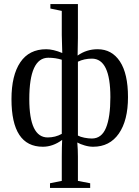

<svg xmlns="http://www.w3.org/2000/svg" viewBox="-20 -714 688 947"><path d="M439.5 9.8Q419.4 9.8 397.7 3.4Q376 -2.9 361.3 -11.2Q364.3 23.9 364.3 58.1V178.2L424.8 189.9V212.9H226.6V189.9L284.7 178.2V58.6Q284.7 10.3 286.6 -23.9Q240.7 9.8 191.4 9.8Q36.6 9.8 36.6 -225.1Q36.6 -342.3 80.1 -406.7Q123.5 -471.2 208 -471.2Q242.2 -471.2 287.1 -452.6L284.7 -541V-660.2L228.5 -671.9V-693.8H364.3V-526.4L362.8 -439.9Q406.7 -471.2 461.4 -471.2Q531.7 -471.2 571.5 -410.9Q611.3 -350.6 611.3 -234.9Q611.3 -120.1 566.2 -55.2Q521 9.8 439.5 9.8ZM124.5 -225.1Q124.5 -36.1 215.3 -36.1Q252.9 -36.1 284.7 -53.7V-419.4Q253.4 -429.2 218.3 -429.2Q124.5 -429.2 124.5 -225.1ZM524.4 -234.9Q524.4 -424.8 433.1 -424.8Q395.5 -424.8 364.3 -409.7V-45.4Q376.5 -38.6 396.5 -34.7Q416.5 -30.8 433.1 -30.8Q481 -30.8 502.7 -83.3Q524.4 -135.7 524.4 -234.9Z"/></svg>

Font: Times New Roman
Style: Regular
Weight: 400
Designer: Steve Matteson
Foundry: Ascender Corporation
Version: Version 2.00.3